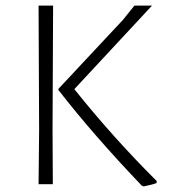

<svg xmlns="http://www.w3.org/2000/svg" viewBox="-20 -659 606 687"><path d="M524 -639 246 -340Q385 -166 541 -11L540 -4Q528 1 494 8L487 5Q315 -175 189 -337V-341L420 -588L461 -639ZM170 -639 168 -197 169 0H118L120 -194L118 -639Z"/></svg>

Font: Alegreya Sans Light
Style: Regular
Weight: 300
Designer: Juan Pablo del Peral
Foundry: Huerta Tipografica
Version: Version 2.007